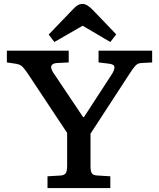

<svg xmlns="http://www.w3.org/2000/svg" viewBox="-20 -958 810 978"><path d="M222 0V-60L289 -64Q305 -65 313.5 -74Q322 -83 322 -115V-281L121 -584Q107 -605 94.5 -618Q82 -631 56 -634L15 -640V-700H330V-640L271 -637Q248 -636 242 -623.5Q236 -611 252 -587L403 -362H408L551 -582Q563 -601 563 -616Q563 -631 532 -634L482 -640V-700H755V-640L701 -637Q682 -637 669 -622.5Q656 -608 639 -581L441 -277V-111Q441 -85 448 -75Q455 -65 476 -64L542 -60V0ZM257 -744 228 -782 353 -912Q365 -925 376 -931.5Q387 -938 402 -938Q423 -938 453 -907L572 -783L542 -744L401 -827Z"/></svg>

Font: Literata 7pt Medium
Style: Regular
Weight: 500
Designer: Latin by Veronika Burian and Jose Scaglione. Greek by Irene Vlachou. Cyrillic by Vera Evstafieva.
Foundry: TypeTogether
Version: Version 3.002